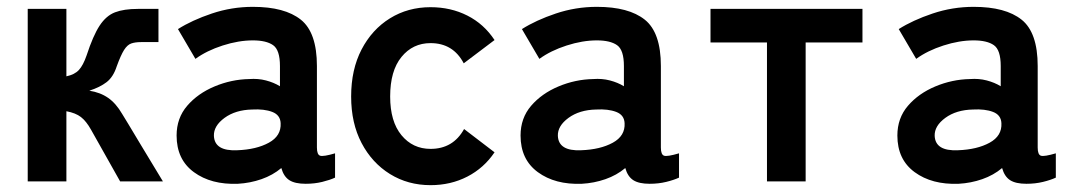

<svg xmlns="http://www.w3.org/2000/svg" viewBox="-20 -530 3136 561"><path d="M61 0V-504H174V-307Q198 -312 210.5 -325.5Q223 -339 233 -368Q252 -426 271 -455Q290 -484 316 -494Q342 -504 383 -504H443V-407H392Q375 -407 363.5 -403Q352 -399 342.5 -384Q333 -369 321 -336Q311 -305 291.5 -290Q272 -275 241 -265Q273 -260 296 -244Q319 -228 337 -197Q343 -188 355 -167.5Q367 -147 391 -107.5Q415 -68 456 0H331L246 -151Q232 -176 216.5 -188Q201 -200 174 -205V0Z M675 7Q597 10 546.5 -27Q496 -64 496 -134Q496 -185 527 -221Q558 -257 607 -277.5Q656 -298 708 -299Q734 -301 757 -295Q780 -289 798 -278V-337Q798 -384 778 -398Q758 -412 719 -412Q677 -412 630.5 -397Q584 -382 551 -358L500 -445Q541 -471 599 -490.5Q657 -510 719 -510Q812 -510 859 -472.5Q906 -435 906 -337V-99Q906 -78 915.5 -75Q925 -72 959 -82V-11Q944 -4 921.5 1.5Q899 7 873 7Q842 7 825.5 -3.5Q809 -14 802 -39Q777 -18 744 -6.5Q711 5 675 7ZM673 -91Q729 -93 765.5 -113Q802 -133 800 -170Q799 -194 775.5 -203Q752 -212 717 -210Q668 -209 636 -185.5Q604 -162 605 -133Q607 -88 673 -91Z M1238 11Q1172 11 1119.5 -21.5Q1067 -54 1036.5 -112Q1006 -170 1006 -248Q1006 -327 1036.5 -385.5Q1067 -444 1119.5 -476.5Q1172 -509 1238 -509Q1297 -509 1345.5 -484.5Q1394 -460 1425 -413L1335 -345Q1304 -404 1238 -404Q1186 -404 1153 -363.5Q1120 -323 1120 -248Q1120 -175 1153 -135Q1186 -95 1238 -95Q1304 -95 1336 -153L1425 -85Q1394 -39 1345.5 -14Q1297 11 1238 11Z M1680 7Q1602 10 1551.5 -27Q1501 -64 1501 -134Q1501 -185 1532 -221Q1563 -257 1612 -277.5Q1661 -298 1713 -299Q1739 -301 1762 -295Q1785 -289 1803 -278V-337Q1803 -384 1783 -398Q1763 -412 1724 -412Q1682 -412 1635.5 -397Q1589 -382 1556 -358L1505 -445Q1546 -471 1604 -490.5Q1662 -510 1724 -510Q1817 -510 1864 -472.5Q1911 -435 1911 -337V-99Q1911 -78 1920.5 -75Q1930 -72 1964 -82V-11Q1949 -4 1926.5 1.5Q1904 7 1878 7Q1847 7 1830.5 -3.5Q1814 -14 1807 -39Q1782 -18 1749 -6.5Q1716 5 1680 7ZM1678 -91Q1734 -93 1770.5 -113Q1807 -133 1805 -170Q1804 -194 1780.5 -203Q1757 -212 1722 -210Q1673 -209 1641 -185.5Q1609 -162 1610 -133Q1612 -88 1678 -91Z M2221 0V-406H2056V-504H2500V-406H2334V0Z M2781 7Q2703 10 2652.5 -27Q2602 -64 2602 -134Q2602 -185 2633 -221Q2664 -257 2713 -277.5Q2762 -298 2814 -299Q2840 -301 2863 -295Q2886 -289 2904 -278V-337Q2904 -384 2884 -398Q2864 -412 2825 -412Q2783 -412 2736.5 -397Q2690 -382 2657 -358L2606 -445Q2647 -471 2705 -490.5Q2763 -510 2825 -510Q2918 -510 2965 -472.5Q3012 -435 3012 -337V-99Q3012 -78 3021.5 -75Q3031 -72 3065 -82V-11Q3050 -4 3027.5 1.5Q3005 7 2979 7Q2948 7 2931.5 -3.5Q2915 -14 2908 -39Q2883 -18 2850 -6.5Q2817 5 2781 7ZM2779 -91Q2835 -93 2871.5 -113Q2908 -133 2906 -170Q2905 -194 2881.5 -203Q2858 -212 2823 -210Q2774 -209 2742 -185.5Q2710 -162 2711 -133Q2713 -88 2779 -91Z"/></svg>

Font: Zen Kaku Gothic Antique
Style: Bold
Weight: 700
Designer: Yoshimichi Ohira
Foundry: Positype
Version: Version 1.001